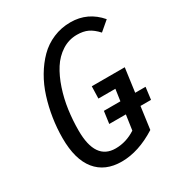

<svg xmlns="http://www.w3.org/2000/svg" viewBox="-170 -810 866 933"><g transform="rotate(-30 263.0 -343.5)"><path d="M482.9 -377.9 464.8 -245.1H522.9L514.2 -176.8H455.1L438 -51.8Q336.9 12.2 242.2 12.2Q148.9 12.2 98.9 -49.3Q48.8 -110.8 48.8 -230Q48.8 -285.6 57.4 -341.1Q65.9 -396.5 82.5 -449.2Q99.1 -502 125.7 -547.1Q152.3 -592.3 186.3 -626.5Q220.2 -660.6 265.6 -679.9Q311 -699.2 362.8 -699.2Q459.5 -699.2 523.9 -624L471.2 -579.1Q445.3 -607.4 420.4 -619.1Q395.5 -630.9 359.9 -630.9Q314 -630.9 275.6 -606.2Q237.3 -581.5 211.7 -541.3Q186 -501 168.2 -447.5Q150.4 -394 142.6 -337.6Q134.8 -281.2 134.8 -223.1Q134.8 -58.1 248 -58.1Q307.6 -58.1 360.8 -92.8L373 -176.8H279.8L289.1 -245.1H381.8L391.1 -310.1H295.9L297.9 -377.9Z"/></g></svg>

Font: Fira Sans Compressed Book
Style: Italic
Weight: 350
Width: 3
Italic angle: -8°
Designer: Carrois Corporate & Edenspiekermann AG
Foundry: Carrois Corporate GbR & Edenspiekermann AG
Version: Version 4.203;PS 004.203;hotconv 1.0.88;makeotf.lib2.5.64775